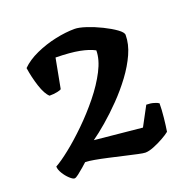

<svg xmlns="http://www.w3.org/2000/svg" viewBox="-105 -669 767 772"><g transform="rotate(-20 278.0 -282.5)"><path d="M87 0Q80 0 67 -12Q54 -24 44 -40.5Q34 -57 34 -70Q58 -83 96.5 -113.5Q135 -144 178 -186Q221 -228 259 -275Q297 -322 321 -368.5Q345 -415 345 -454Q321 -467 282.5 -474.5Q244 -482 181 -483L157 -356Q153 -353 139 -350Q125 -347 106 -347Q89 -362 76 -402Q63 -442 57 -483Q83 -509 124 -527.5Q165 -546 209.5 -555.5Q254 -565 292 -565Q310 -565 340.5 -555Q371 -545 402.5 -529.5Q434 -514 455.5 -498.5Q477 -483 477 -472Q477 -433 458.5 -392Q440 -351 410 -310.5Q380 -270 344 -233Q308 -196 273.5 -166.5Q239 -137 212 -118L415 -98L459 -180Q477 -180 491.5 -175.5Q506 -171 511 -167Q511 -141 507.5 -107Q504 -73 500 -49Q489 -40 468.5 -28.5Q448 -17 426.5 -8.5Q405 0 390 0Q382 0 359 -5Q336 -10 305.5 -17Q275 -24 244 -31Q213 -38 187.5 -42.5Q162 -47 149 -47Q143 -41 130 -30Q117 -19 105 -9.5Q93 0 87 0Z"/></g></svg>

Font: Texturina SemiBold
Style: Regular
Weight: 600
Designer: Guillermo Torres Carreño
Foundry: Omnibus-Type
Version: Version 1.002; ttfautohint (v1.8.3)